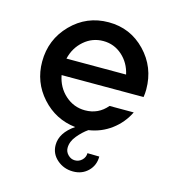

<svg xmlns="http://www.w3.org/2000/svg" viewBox="-108 -600 825 905"><g transform="rotate(15 305.0 -147.5)"><path d="M161 -211Q172 -153 213.5 -116Q255 -79 310 -79Q375 -79 417 -129H535Q508 -74 459.5 -38Q411 -2 350 7Q324 25 300.5 53.5Q277 82 277 113Q277 132 291.5 146.5Q306 161 325 161Q345 161 359.5 147Q374 133 374 113L432 114Q432 157 403 185.5Q374 214 330 214Q285 214 252 185.5Q219 157 219 114Q219 55 286 9Q188 -2 122 -75.5Q56 -149 56 -249Q56 -357 130.5 -433Q205 -509 312 -509Q418 -509 491 -433Q564 -357 564 -249Q564 -229 561 -211ZM454 -292Q442 -347 402.5 -382Q363 -417 310 -417Q257 -417 216.5 -382Q176 -347 163 -292Z"/></g></svg>

Font: Simpel Medium
Style: Regular
Weight: 500
Designer: Janko Jovanovic
Version: Version 1.048;PS 001.048;hotconv 1.0.88;makeotf.lib2.5.64775